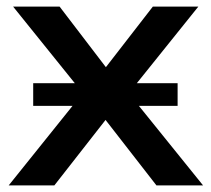

<svg xmlns="http://www.w3.org/2000/svg" viewBox="-20 -559 637 579"><path d="M144 0 298.3 -197.3 451.7 0H592.3L398.9 -239.7H515.6V-308.1H392.6L578.1 -539.1H440.9L299.3 -356.4L159.7 -539.1H19.5L205.6 -308.1H80.1V-239.7H198.7L6.3 0Z"/></svg>

Font: Winston Medium
Style: Regular
Weight: 500
Designer: Vernon Adams, Kim Jin-seong, David Berlow, Cristiano Sobral
Foundry: The Winston Project Authors
Version: Version 3.004